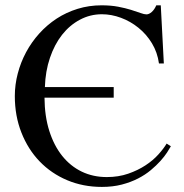

<svg xmlns="http://www.w3.org/2000/svg" viewBox="-20 -698 701 733"><path d="M632.3 -139.6Q627.4 -130.9 617.7 -115.7Q607.9 -100.6 592.5 -83.5Q577.1 -66.4 555.9 -48.6Q534.7 -30.8 507.1 -16.6Q479.5 -2.4 445.1 6.6Q410.6 15.6 369.1 15.6Q297.4 15.6 236.6 -10Q175.8 -35.6 131.3 -81.8Q86.9 -127.9 61.8 -191.7Q36.6 -255.4 36.6 -331.1Q36.6 -375 47.9 -417.7Q59.1 -460.4 79.8 -499Q100.6 -537.6 130.1 -570.3Q159.7 -603 196.3 -627Q232.9 -650.9 276.4 -664.3Q319.8 -677.7 367.7 -677.7Q402.8 -677.7 430.9 -672.4Q459 -667 480.2 -660.4Q501.5 -653.8 516.1 -648.4Q530.8 -643.1 539.1 -643.1Q548.8 -643.1 559.3 -652.3Q569.8 -661.6 576.7 -677.7H593.8L605.5 -455.6H586.9Q581.1 -498 560.1 -532.7Q539.1 -567.4 508.5 -592Q478 -616.7 441.7 -630.1Q405.3 -643.6 369.1 -643.6Q324.2 -643.6 285.2 -622.8Q246.1 -602.1 217 -565.2Q188 -528.3 170.7 -477.3Q153.3 -426.3 151.4 -365.7H414.1V-325.2H149.9Q150.4 -254.4 168.2 -198.2Q186 -142.1 217.5 -102.8Q249 -63.5 292.2 -42.7Q335.4 -22 387.7 -22Q432.1 -22 469.5 -34.9Q506.8 -47.9 535.6 -66.9Q564.5 -85.9 584.7 -108.4Q605 -130.9 616.2 -149.9Z"/></svg>

Font: Doulos SIL Cyr
Style: Regular
Weight: 400
Designer: Walt Agee, Victor Gaultney, Peter Martin, Debbi Hosken, Becca Hirsbrunner
Foundry: SIL International
Version: Version 5.000